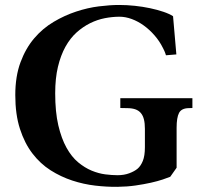

<svg xmlns="http://www.w3.org/2000/svg" viewBox="-20 -740 818 766"><path d="M683.6 -522.9 642.1 -519.5Q639.2 -529.3 635.7 -537.1Q632.3 -544.9 629.9 -548.8Q616.7 -575.7 596.7 -598.6Q576.7 -621.6 553.7 -638.2Q530.8 -654.8 505.6 -664.1Q480.5 -673.3 457 -673.3Q428.7 -673.3 398.4 -667.5Q368.2 -661.6 339.6 -647.5Q311 -633.3 285.6 -610.6Q260.3 -587.9 241.2 -553.7Q222.2 -519.5 211.2 -473.6Q200.2 -427.7 200.2 -367.7Q200.2 -293.5 212.6 -240.2Q225.1 -187 245.4 -150.6Q265.6 -114.3 291.7 -92.5Q317.9 -70.8 345.5 -59.3Q373 -47.9 399.9 -44.4Q426.8 -41 448.7 -41Q475.1 -41 495.8 -48.8Q516.6 -56.6 528.8 -66.9Q541.5 -77.6 549.8 -97.9Q558.1 -118.2 558.1 -152.8V-225.6Q558.1 -248 554.2 -263.7Q550.3 -279.3 541.7 -289.3Q533.2 -299.3 519.5 -304Q505.9 -308.6 486.3 -308.6L460 -309.1V-348.1H747.6V-309.1L732.9 -308.6Q704.1 -308.1 694.3 -289.6Q684.6 -271 684.6 -230V-70.8L659.2 -34.7Q648.4 -30.3 628.7 -23.7Q608.9 -17.1 581.8 -11Q554.7 -4.9 521 0Q487.3 4.9 448.2 5.4Q406.2 5.9 359.9 0.5Q313.5 -4.9 268.1 -19.8Q222.7 -34.7 181.6 -60.8Q140.6 -86.9 109.4 -127.7Q78.1 -168.5 59.6 -225.8Q41 -283.2 41 -360.8Q41 -435.5 61.8 -491.5Q82.5 -547.4 116.5 -587.2Q150.4 -627 194.1 -652.8Q237.8 -678.7 283.7 -693.8Q329.6 -709 374.3 -714.6Q418.9 -720.2 455.1 -720.2Q486.3 -720.2 518.1 -716.8Q549.8 -713.4 578.6 -707.3Q607.4 -701.2 631.3 -693.1Q655.3 -685.1 670.4 -675.3Z"/></svg>

Font: Varendra
Style: Regular
Weight: 700
Designer: Jacob Thomas
Foundry: Bangla Type Foundry
Version: Version 1.008